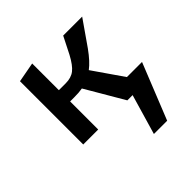

<svg xmlns="http://www.w3.org/2000/svg" viewBox="-169 -556 880 880"><g transform="rotate(-45 270.5 -116.5)"><path d="M530 -77 421 195H335L392 0H358L249 -186Q228 -182 195 -182H169V0H72V-410L169 -428V-255H213Q249 -255 271.5 -272.5Q294 -290 318 -335L360 -418H483L398 -296Q362 -246 331 -223L432 -77Z"/></g></svg>

Font: Ysabeau Semibold
Style: Regular
Weight: 600
Designer: Christian Thalmann (Catharsis Fonts)
Version: Version 0.003